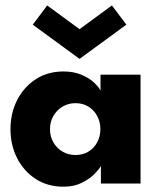

<svg xmlns="http://www.w3.org/2000/svg" viewBox="-20 -692 604 724"><path d="M360.5 0V-66.5Q356 -56.5 337.8 -37.5Q319.5 -18.5 289.5 -3.2Q259.5 12 219.5 12Q159.5 12 114.5 -17.2Q69.5 -46.5 44.5 -95.8Q19.5 -145 19.5 -205Q19.5 -265 44.5 -314.2Q69.5 -363.5 114.5 -393Q159.5 -422.5 219.5 -422.5Q258 -422.5 287 -410.2Q316 -398 334 -381.2Q352 -364.5 359 -350.5V-410.5H510V0ZM168.5 -205Q168.5 -177 181.5 -154.8Q194.5 -132.5 216.2 -120Q238 -107.5 264.5 -107.5Q292 -107.5 313 -120Q334 -132.5 346.2 -154.8Q358.5 -177 358.5 -205Q358.5 -233 346.2 -255.2Q334 -277.5 313 -290.2Q292 -303 264.5 -303Q238 -303 216.2 -290.2Q194.5 -277.5 181.5 -255.2Q168.5 -233 168.5 -205ZM280 -470 103.5 -599 158 -671.5 280 -582 402 -671.5 456.5 -599Z"/></svg>

Font: League Spartan Thin
Style: Bold
Weight: 700
Version: Version 2.002